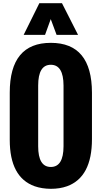

<svg xmlns="http://www.w3.org/2000/svg" viewBox="-20 -1164 636 1201"><path d="M377.4 -628.9Q377 -758.8 297.9 -758.8Q218.8 -758.8 218.8 -628.9V-249Q218.8 -119.6 297.9 -119.6Q377 -119.6 377.4 -249ZM41 -289.1V-584.5Q41 -896 297.9 -896Q554.7 -896 555.2 -584.5V-293.5Q555.2 -55.7 399.4 1Q354.5 17.1 297.9 17.1Q241.2 16.6 196.8 1Q41 -54.7 41 -289.1ZM127.9 -945.8 226.1 -1144H367.7L468.3 -945.8H334L297.4 -1044.4L261.7 -945.8Z"/></svg>

Font: Oswald-Bold
Style: Bold
Weight: 700
Designer: vernon adams
Foundry: vernon adams
Version: Version 2.002; ttfautohint (v0.92.18-e454-dirty) -l 8 -r 50 